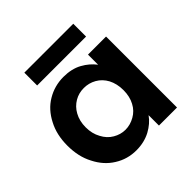

<svg xmlns="http://www.w3.org/2000/svg" viewBox="-191 -891 1060 1060"><g transform="rotate(-45 339.0 -361.5)"><path d="M33 -279C33 -279 33 -279 33 -279C33 -222 44 -172 67 -129C89 -85 119 -51 158 -27C196 -3 238 9 285 9C285 9 285 9 285 9C326 9 363 0 395 -17C426 -34 451 -55 469 -81C469 -81 469 0 469 0C469 0 610 0 610 0C610 0 610 -554 610 -554C610 -554 469 -554 469 -554C469 -554 469 -475 469 -475C469 -475 469 -475 469 -475C450 -500 426 -521 395 -538C364 -555 327 -563 286 -563C286 -563 286 -563 286 -563C239 -563 196 -551 158 -528C119 -505 89 -471 67 -428C44 -385 33 -335 33 -279ZM469 -277C469 -277 469 -277 469 -277C469 -243 462 -214 449 -190C436 -165 418 -147 395 -134C372 -121 348 -114 322 -114C322 -114 322 -114 322 -114C297 -114 273 -121 251 -134C228 -147 210 -167 197 -192C183 -217 176 -246 176 -279C176 -279 176 -279 176 -279C176 -312 183 -341 197 -366C210 -390 228 -408 250 -421C272 -434 296 -440 322 -440C322 -440 322 -440 322 -440C348 -440 372 -434 395 -421C418 -408 436 -389 449 -365C462 -340 469 -311 469 -277ZM150 -732C150 -732 150 -632 150 -632C150 -632 532 -632 532 -632C532 -632 532 -732 532 -732C532 -732 150 -732 150 -732Z"/></g></svg>

Font: Girnar Poppins
Style: SemiBold
Weight: 500
Designer: Ninad Kale (Devanagari), Jonny Pinhorn (Latin)
Foundry: Indian Type Foundry
Version: ""